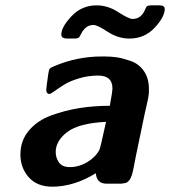

<svg xmlns="http://www.w3.org/2000/svg" viewBox="-20 -686 635 717"><path d="M56.2 -108.9Q56.2 -160.6 87.6 -198.2Q119.1 -235.8 171.1 -254.9Q223.1 -273.9 277.1 -282.5Q331.1 -291 390.1 -291Q399.9 -344.2 399.9 -356Q399.9 -403.8 346.2 -403.8Q309.1 -403.8 274.7 -393.3Q240.2 -382.8 221.2 -370.8Q202.1 -358.9 186 -347.4Q169.9 -335.9 166 -335Q152.8 -335 152.8 -351.1Q152.8 -357.9 160.2 -409.2Q162.1 -425.3 166 -429.7Q169.9 -434.1 185.1 -439.9Q268.1 -475.1 359.9 -475.1H370.1Q393.1 -475.1 414.6 -472.2Q436 -469.2 467 -458.7Q498 -448.2 517.1 -421.1Q536.1 -394 536.1 -354Q536.1 -342.8 536.1 -341.8Q536.1 -340.8 535.2 -332Q534.2 -323.2 533.2 -318.6Q532.2 -314 528.1 -295.4Q523.9 -276.9 519.5 -257.3Q515.1 -237.8 507.1 -197.5Q499 -157.2 488.8 -109.9Q486.8 -100.1 483.9 -85.4Q481 -70.8 480 -64.5Q479 -58.1 476.6 -48.1Q474.1 -38.1 472.7 -33.4Q471.2 -28.8 468.5 -22.5Q465.8 -16.1 463.4 -13.7Q460.9 -11.2 457.5 -7.6Q454.1 -3.9 449.5 -2.9Q444.8 -2 439.5 -1Q434.1 0 426.8 0H378.9Q340.8 0 337.9 -39.1Q256.8 10.7 175.8 11.2Q118.7 11.2 87.4 -23.9Q56.2 -59.1 56.2 -108.9ZM188 -118.2Q188 -97.2 200 -79.6Q211.9 -62 241.2 -62Q274.4 -62 305.2 -80.1Q335.9 -98.1 351.1 -126Q355 -133.8 376 -231Q274.9 -226.1 231.4 -193.1Q188 -160.2 188 -118.2ZM209 -557.1Q209 -585 247.1 -625.5Q285.2 -666 340.8 -666Q382.8 -666 421.9 -640.6Q460.9 -615.2 475.1 -615.2H476.1Q508.3 -616.2 522 -650.9Q525.9 -660.6 530 -663.3Q534.2 -666 544.9 -666H575.2Q595.2 -666 595.2 -652.8Q595.2 -623 557.6 -582.5Q520 -542 462.9 -542Q420.9 -542 382.1 -567.4Q343.3 -592.8 329.1 -592.8Q313 -592.8 301.5 -583.5Q290 -574.2 283.2 -560.1L275.9 -546.9Q270 -542 258.8 -542H231Q209 -542 209 -557.1Z"/></svg>

Font: CMU Sans Serif
Style: BoldOblique
Weight: 700
Italic angle: -12°
Version: Version 0.7.0